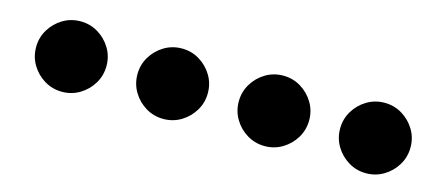

<svg xmlns="http://www.w3.org/2000/svg" viewBox="-33 -746 1666 732"><g transform="rotate(15 800.0 -380.0)"><path d="M80 -380Q80 -342 99 -310.5Q118 -279 149.5 -260Q181 -241 219 -241Q257 -241 288.5 -260Q320 -279 339 -310.5Q358 -342 358 -380Q358 -418 339 -449.5Q320 -481 288.5 -500Q257 -519 219 -519Q181 -519 149.5 -500Q118 -481 99 -449.5Q80 -418 80 -380Z M480 -380Q480 -342 499 -310.5Q518 -279 549.5 -260Q581 -241 619 -241Q657 -241 688.5 -260Q720 -279 739 -310.5Q758 -342 758 -380Q758 -418 739 -449.5Q720 -481 688.5 -500Q657 -519 619 -519Q581 -519 549.5 -500Q518 -481 499 -449.5Q480 -418 480 -380Z M880 -380Q880 -342 899 -310.5Q918 -279 949.5 -260Q981 -241 1019 -241Q1057 -241 1088.5 -260Q1120 -279 1139 -310.5Q1158 -342 1158 -380Q1158 -418 1139 -449.5Q1120 -481 1088.5 -500Q1057 -519 1019 -519Q981 -519 949.5 -500Q918 -481 899 -449.5Q880 -418 880 -380Z M1280 -380Q1280 -342 1299 -310.5Q1318 -279 1349.5 -260Q1381 -241 1419 -241Q1457 -241 1488.5 -260Q1520 -279 1539 -310.5Q1558 -342 1558 -380Q1558 -418 1539 -449.5Q1520 -481 1488.5 -500Q1457 -519 1419 -519Q1381 -519 1349.5 -500Q1318 -481 1299 -449.5Q1280 -418 1280 -380Z"/></g></svg>

Font: text-security-disc
Style: Regular
Weight: 400
Monospace: yes
Foundry: Oskari Noppa
Version: Version 3.000;hotconv 1.0.118;makeotfexe 2.5.65603